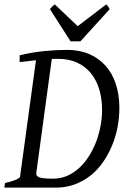

<svg xmlns="http://www.w3.org/2000/svg" viewBox="-20 -858 586 878"><path d="M525.9 -363.8Q525.9 -320.8 517.6 -277.1Q509.3 -233.4 492.7 -193.1Q476.1 -152.8 451.7 -117.4Q427.2 -82 394.8 -55.9Q362.3 -29.8 322.3 -14.9Q282.2 0 234.9 0H0L2.9 -21Q33.7 -27.8 52.2 -35.9Q70.8 -43.9 71.8 -50.8L144.5 -582.5L69.8 -574.2V-605Q126 -618.7 180.9 -624.3Q235.8 -629.9 286.1 -629.9Q343.3 -629.9 387.7 -610.8Q432.1 -591.8 462.9 -557.1Q493.7 -522.5 509.8 -473.4Q525.9 -424.3 525.9 -363.8ZM246.1 -588.9H231.4Q224.1 -588.9 216.8 -588.4L146 -67.9Q145 -60.5 147.9 -55.7Q150.9 -50.8 159.2 -47.4Q167.5 -43.9 182.9 -42.5Q198.2 -41 222.2 -41Q258.3 -41 288.8 -54.7Q319.3 -68.4 344.2 -91.8Q369.1 -115.2 388.4 -146.5Q407.7 -177.7 420.7 -212.6Q433.6 -247.6 440.2 -284.2Q446.8 -320.8 446.8 -355Q446.8 -407.2 433.6 -450.2Q420.4 -493.2 395 -523.9Q369.6 -554.7 332.3 -571.8Q294.9 -588.9 246.1 -588.9ZM347.7 -668.9H302.7L208.5 -815.9Q215.3 -825.2 219.2 -828.6Q223.1 -832 230.5 -837.9L335.4 -738.3L465.8 -837.9Q471.7 -832.5 474.4 -828.9Q477.1 -825.2 481.4 -815.9Z"/></svg>

Font: Gentium Plus Eur
Style: Italic
Weight: 400
Italic angle: -8°
Designer: J. Victor Gaultney, Annie Olsen, Iska Routamaa, Becca Hirsbrunner
Foundry: SIL International
Version: Version 5.000